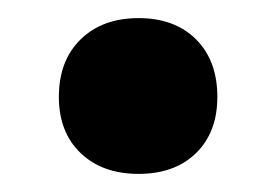

<svg xmlns="http://www.w3.org/2000/svg" viewBox="-20 -455 305 212"><path d="M45 -348Q45 -388 69 -411.5Q93 -435 133 -435Q173 -435 196.5 -411.5Q220 -388 220 -348Q220 -309 196.5 -286Q173 -263 133 -263Q93 -263 69 -286Q45 -309 45 -348Z"/></svg>

Font: Ysabeau Ultrabold
Style: Regular
Weight: 800
Designer: Christian Thalmann (Catharsis Fonts)
Version: Version 0.003